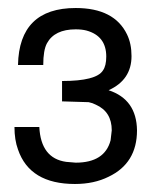

<svg xmlns="http://www.w3.org/2000/svg" viewBox="-20 -729 391 479"><path d="M134.8 -476.1V-526.9Q220.2 -526.9 236.8 -553.2Q245.1 -564.9 245.1 -587.9Q245.1 -639.2 195.8 -652.8Q184.1 -655.8 168.9 -655.8Q116.2 -655.8 97.2 -621.1Q87.9 -604 87.9 -566.9H24.9Q27.8 -709 168.9 -709Q265.1 -709 296.9 -643.1Q308.1 -620.1 308.1 -588.9Q308.1 -529.8 251 -503.9Q320.8 -481 321.8 -403.8Q321.8 -321.8 251 -288.1Q214.8 -270 167 -270Q54.2 -270 24.9 -356Q16.1 -379.9 16.1 -412.1H78.1Q82 -334 145 -325.2L168.9 -323.2Q241.2 -323.2 255.9 -378.9L258.8 -403.8Q258.8 -450.2 219.2 -467.8Q210.9 -472.2 201.2 -474.1Z"/></svg>

Font: SolaimanLipiNormal
Style: Normal
Weight: 400
Designer: Solaiman Karim
Version: Version 1.6.1 ; ttfautohint (v1.5.65-e2d9)